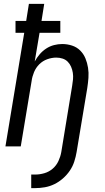

<svg xmlns="http://www.w3.org/2000/svg" viewBox="-20 -755 540 990"><path d="M141 215V145H162Q185 145 209 138Q233 131 252 114.5Q271 98 281.5 75Q292 52 296 29L352 -312Q355 -329 356.5 -346Q358 -363 355.5 -379.5Q353 -396 346.5 -411Q340 -426 329 -437Q318 -448 302.5 -453Q287 -458 270 -458Q247 -458 223.5 -449.5Q200 -441 182.5 -423.5Q165 -406 155.5 -383Q146 -360 143 -337L87 0H8L105 -586H60V-647H115L129 -735H208L194 -647H291V-586H184L159 -438Q170 -458 184.5 -475Q199 -492 218 -504.5Q237 -517 258.5 -522.5Q280 -528 301 -528Q327 -528 351.5 -520Q376 -512 393.5 -494.5Q411 -477 420.5 -454Q430 -431 434 -405.5Q438 -380 436 -353.5Q434 -327 430 -301L375 29Q371 53 363 78Q355 103 340 125Q325 147 304.5 165Q284 183 260.5 194.5Q237 206 211.5 210.5Q186 215 161 215Z"/></svg>

Font: Iosevka Term Curly
Style: Italic
Weight: 400
Italic angle: -9°
Designer: Belleve Invis
Foundry: Belleve Invis
Version: Version 32.3.0